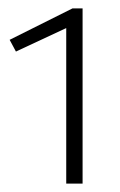

<svg xmlns="http://www.w3.org/2000/svg" viewBox="-20 -806 286 458"><path d="M138 -368V-739L18 -683L3 -711L153 -786H177V-368Z"/></svg>

Font: Cantarell Light
Style: Regular
Weight: 300
Designer: Dave Crossland, Nikolaus Waxweiler, Florian Fecher, Jacques Le Bailly, Eben Sorkin, Alexei Vanyashin, Alexios Zavras, Em
Version: Version 0.303